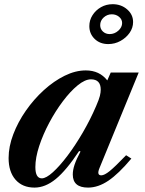

<svg xmlns="http://www.w3.org/2000/svg" viewBox="-20 -862 674 893"><path d="M140.5 10.5Q84.5 10.5 52.2 -26.2Q20 -63 20 -127Q20 -180.5 41.8 -237.5Q63.5 -294.5 100.5 -347.5Q137.5 -400.5 184 -442.8Q230.5 -485 280.8 -509.8Q331 -534.5 379 -534.5Q442.5 -534.5 479 -488L495 -524.5H625L443 -81Q428.5 -46.5 451 -46.5Q465.5 -46.5 490 -66.2Q514.5 -86 566.5 -140L591 -124.5Q531.5 -53.5 484 -21.5Q436.5 10.5 389.5 10.5Q318.5 10.5 318.5 -50.5Q318.5 -71.5 326.8 -96Q335 -120.5 354.5 -157.5L348 -159.5Q288 -69 239.2 -29.2Q190.5 10.5 140.5 10.5ZM174.5 -32.5Q194.5 -32.5 226 -61Q257.5 -89.5 293.8 -137.5Q330 -185.5 365 -245.5Q400 -305.5 427 -368.5Q440.5 -399.5 444.5 -415.8Q448.5 -432 448.5 -445Q448.5 -493 403 -493Q375.5 -493 341.2 -465Q307 -437 272.5 -391.2Q238 -345.5 209 -291Q180 -236.5 162.2 -182.5Q144.5 -128.5 144.5 -85Q144.5 -32.5 174.5 -32.5ZM483.5 -657Q445 -657 420.2 -681Q395.5 -705 395.5 -740.5Q395.5 -768 410.2 -791.2Q425 -814.5 449.5 -828.5Q474 -842.5 504 -842.5Q543.5 -842.5 571.2 -818.5Q599 -794.5 599 -759.5Q599 -732.5 582.8 -709.2Q566.5 -686 540.2 -671.5Q514 -657 483.5 -657ZM490 -703.5Q512.5 -703.5 530.2 -719.2Q548 -735 548 -755Q548 -772 533.8 -783.8Q519.5 -795.5 500 -795.5Q478.5 -795.5 462.2 -780.8Q446 -766 446 -745Q446 -727 458.8 -715.2Q471.5 -703.5 490 -703.5Z"/></svg>

Font: Libre Caslon Text SemiBold Italic
Style: Regular
Weight: 600
Italic angle: -22.583°
Designer: Pablo Impallari, Rodrigo Fuenzalida, Katja Schimmel
Foundry: Pablo Impallari, Rodrigo Fuenzalida
Version: Version 2.000